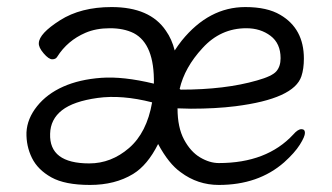

<svg xmlns="http://www.w3.org/2000/svg" viewBox="-20 -506 940 544"><path d="M475 -363Q484 -377 495 -391Q572 -486 675 -486Q737 -486 774 -464Q841 -425 841 -340Q841 -311 834 -290Q813 -226 647 -205Q591 -198 521 -198L483 -199Q483 -145 501.5 -110.5Q520 -76 547 -60Q574 -44 600 -44Q736 -44 811 -125Q824 -140 834 -140Q844 -140 844 -129.5Q844 -119 829.5 -96Q815 -73 785 -46Q712 18 600 18Q540 18 492 -18Q458 -42 428 -98Q398 -38 357 -13Q306 18 235 18Q164 18 125.5 -3.5Q87 -25 70.5 -58.5Q54 -92 55 -131Q57 -170 85 -205Q113 -240 159 -260.5Q205 -281 267 -285.5Q329 -290 416 -269Q418 -381 359 -412Q331 -426 291.5 -426Q252 -426 222 -413Q171 -391 142 -345Q138 -338 128 -338Q118 -338 103.5 -355Q89 -372 90 -384Q91 -411 150 -448.5Q209 -486 296 -486Q405 -486 450 -419Q467 -395 475 -363ZM122 -127Q119 -43 233 -43Q295 -43 345.5 -86.5Q396 -130 411 -216Q325 -238 256.5 -228.5Q188 -219 155.5 -193.5Q123 -168 122 -127ZM489 -254Q490 -253 492 -252Q618 -252 708 -278Q751 -290 763 -304Q775 -318 775 -341Q775 -383 746.5 -404.5Q718 -426 678 -426Q605 -426 554 -370Q503 -315 489 -254Z"/></svg>

Font: LXGW WenKai
Style: Regular
Weight: 400
Designer: LXGW / Fontworks Inc.
Foundry: LXGW / Fontworks Inc.
Version: Version 1.520; June 14, 2025